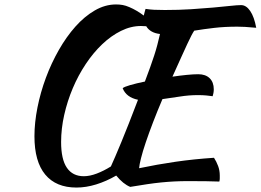

<svg xmlns="http://www.w3.org/2000/svg" viewBox="-20 -760 1173 864"><path d="M872 -426Q905 -426 923.5 -408Q942 -390 942 -358Q942 -350 940.5 -341.5Q939 -333 937 -327Q924 -329 908 -330.5Q892 -332 870 -332Q830 -332 789.5 -325.5Q749 -319 711 -314Q688 -260 669 -210.5Q650 -161 636 -119.5Q622 -78 614.5 -48Q607 -18 606 -3Q687 -20 769.5 -32Q852 -44 943 -50Q954 -33 961.5 -13Q969 7 969 30Q969 36 969 43Q969 50 967 57Q939 56 908 55.5Q877 55 827 55Q794 55 764.5 56.5Q735 58 705 61Q675 64 641.5 69Q608 74 566 81Q534 68 503 30Q458 56 412.5 70Q367 84 324 84Q232 84 183.5 25.5Q135 -33 135 -147Q135 -208 148.5 -276Q162 -344 186.5 -410Q211 -476 245 -535.5Q279 -595 319.5 -640.5Q360 -686 406.5 -713Q453 -740 502 -740Q518 -740 532 -737.5Q546 -735 562 -728Q595 -714 627 -690Q629 -698 631 -706Q633 -714 635 -720Q655 -717 673.5 -716Q692 -715 722 -715Q785 -715 840 -718.5Q895 -722 939.5 -726Q984 -730 1016 -733.5Q1048 -737 1065 -737Q1088 -737 1106 -710.5Q1124 -684 1133 -635Q1102 -638 1082.5 -639Q1063 -640 1048 -640Q991 -640 944 -634.5Q897 -629 854 -622Q848 -613 841 -599.5Q834 -586 823 -562.5Q812 -539 796 -503.5Q780 -468 756 -415Q790 -420 820.5 -423Q851 -426 872 -426ZM357 33Q384 33 415.5 21Q447 9 479 -11Q496 -48 526 -120.5Q556 -193 601 -311Q548 -322 532 -363Q538 -369 565.5 -377Q593 -385 632 -393Q646 -430 656 -458Q666 -486 674 -510.5Q682 -535 688 -558Q694 -581 700 -607Q656 -612 638 -642Q631 -642 625 -642.5Q619 -643 614 -643Q569 -643 524.5 -621Q480 -599 440 -561Q400 -523 366 -472Q332 -421 307.5 -363Q283 -305 269 -243Q255 -181 255 -121Q255 -43 281 -5Q307 33 357 33Z"/></svg>

Font: Sweet Mavka Script
Style: Regular
Weight: 500
Designer: Pablo Impallari/Anastassiya Vishnevskaya
Foundry: Pablo Impallari/ Anastassiya Vishnevskaya
Version: Version 2.0/www.impallari.com/   behance.net/sweetcherry